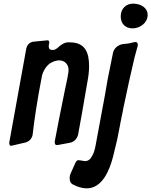

<svg xmlns="http://www.w3.org/2000/svg" viewBox="-20 -805 832 1056"><path d="M792 -723C792 -764 752 -785 712 -785C673 -785 644 -757 644 -715C644 -675 669 -649 709 -649C749 -649 792 -678 792 -723ZM297 -542C287 -534 279 -530 270 -530C255 -530 248 -536 248 -550C248 -553 249 -557 249 -561C251 -565 251 -569 251 -571C251 -577 249 -583 243 -583H238C226 -582 178 -577 166 -576C144 -574 128 -559 124 -535L32 -27C31 -24 31 -21 31 -18C31 -8 35 -3 41 -3C43 -3 46 -4 50 -5L119 -21C141 -26 158 -45 160 -68C167 -132 183 -246 211 -389C218 -417 236 -444 257 -458C275 -468 291 -473 306 -473C335 -473 357 -451 357 -422C357 -413 356 -402 353 -389L350 -372C346 -355 342 -334 337 -310C318 -217 294 -98 282 -32C281 -29 281 -26 281 -23C281 -13 285 -7 292 -7C294 -7 297 -8 301 -8L365 -20C387 -24 405 -42 410 -67C421 -127 440 -231 461 -356C467 -388 470 -416 470 -441C470 -517 448 -572 364 -572H350C335 -571 317 -561 297 -542ZM652 -562H653C628 -557 606 -539 601 -512L572 -368L557 -281L505 -1C501 19 496 37 487 52L488 50C478 71 465 81 448 81C442 81 436 80 429 78C422 77 416 76 412 76C407 76 401 77 394 92C385 111 377 130 368 150C365 158 363 166 363 174C363 182 364 199 378 208C404 222 431 231 457 231C543 231 583 130 602 56L623 -31V-30L640 -116C640 -117 640 -118 641 -119V-125C642 -126 642 -127 642 -128L646 -147C647 -151 648 -155 648 -159L651 -171C651 -172 651 -172 651 -173L652 -176C652 -176 652 -177 652 -177L656 -196C656 -197 656 -197 656 -198L657 -201C657 -201 657 -202 657 -202L659 -214C660 -218 661 -222 662 -227L690 -358L720 -489L735 -544C737 -549 738 -554 738 -557C738 -568 733 -574 726 -574C723 -574 719 -573 713 -572L688 -566Z"/></svg>

Font: Bangerz
Style: Regular
Weight: 400
Designer: vernon adams
Foundry: Vernon Adams
Version: Version 2.10;December 28, 2023;FontCreator 13.0.0.2683 64-bi